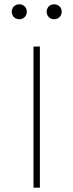

<svg xmlns="http://www.w3.org/2000/svg" viewBox="-20 -864 337 884"><path d="M34.2 -810.1C34.2 -791 48.3 -775.4 68.4 -775.4C89.4 -775.4 103.5 -791 103.5 -810.1C103.5 -829.1 89.4 -844.2 68.4 -844.2C48.3 -844.2 34.2 -829.1 34.2 -810.1ZM194.8 -810.1C194.8 -791 209 -775.4 229 -775.4C250 -775.4 264.2 -791 264.2 -810.1C264.2 -829.1 250 -844.2 229 -844.2C209 -844.2 194.8 -829.1 194.8 -810.1ZM163.6 -649.9H134.3V0H163.6Z"/></svg>

Font: Estedad Thin
Style: Regular
Weight: 100
Designer: Amin Abedi
Version: Version 7.3